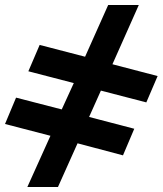

<svg xmlns="http://www.w3.org/2000/svg" viewBox="-22 -745 648 765"><path d="M606 -442 561 -337 380 -384 333 -279 513 -232 468 -126 287 -174 209 0H87L179 -204L-2 -251L42 -356L224 -309L272 -414L91 -461L136 -566L317 -519L409 -725H531L426 -489Z"/></svg>

Font: Libra Sans Modern
Style: Bold Italic
Weight: 700
Italic angle: -12°
Foundry: Stefan Peev, Context Ltd
Version: Version 1.000